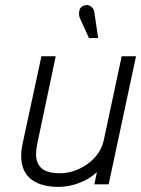

<svg xmlns="http://www.w3.org/2000/svg" viewBox="-20 -721 552 751"><path d="M349 -673Q348 -683 342 -690Q336 -697 327.5 -700Q319 -703 308 -699Q298 -696 293.5 -687.5Q289 -679 289 -669Q289 -659 292 -651L328 -572H364ZM359 -48 349 0H405L512 -501H456L386 -173Q380 -146 365.5 -124Q351 -102 329.5 -85Q308 -68 283 -57.5Q258 -47 231 -44Q190 -41 163 -51Q136 -61 126 -87.5Q116 -114 126 -160L198 -501H142L68 -157Q61 -123 63.5 -96Q66 -69 77 -49Q88 -29 107 -16Q126 -3 151.5 3.5Q177 10 208 10Q234 10 261 3.5Q288 -3 313.5 -16Q339 -29 359 -48Z"/></svg>

Font: Advent Pro
Style: Italic
Weight: 400
Italic angle: -12°
Designer: VivaRado, Andreas Kalpakidis
Foundry: VivaRado, Andreas Kalpakidis
Version: Version 3.000